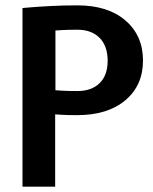

<svg xmlns="http://www.w3.org/2000/svg" viewBox="-20 -697 573 717"><path d="M64 -667Q64 -667 93 -669.5Q122 -672 169 -674.5Q216 -677 269 -677Q383 -677 448.5 -620.5Q514 -564 514 -471Q514 -378 448 -322.5Q382 -267 268 -267Q230 -267 208 -268.5Q186 -270 186 -270V0H64ZM269 -586Q231 -586 209 -584.5Q187 -583 187 -583V-360Q187 -360 209 -358.5Q231 -357 269 -357Q322 -357 352 -386.5Q382 -416 382 -470Q382 -525 352 -555.5Q322 -586 269 -586Z"/></svg>

Font: Epunda Sans SemiBold
Style: Regular
Weight: 600
Designer: Simon Atzbach
Foundry: typofactur
Version: Version 2.204; ttfautohint (v1.8.4.7-5d5b)